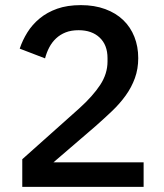

<svg xmlns="http://www.w3.org/2000/svg" viewBox="-20 -730 640 750"><path d="M541 0H67V-108L290 -307Q343 -355 371.5 -398.5Q400 -442 400 -490V-503Q400 -554 369.5 -583Q339 -612 287 -612Q258 -612 236.5 -603.5Q215 -595 199 -580Q183 -565 172.5 -545Q162 -525 156 -502L57 -540Q68 -573 87 -603.5Q106 -634 135 -658Q164 -682 203.5 -696Q243 -710 296 -710Q349 -710 391 -694.5Q433 -679 461.5 -651.5Q490 -624 505 -586Q520 -548 520 -503Q520 -461 507 -425Q494 -389 471 -357Q448 -325 417.5 -296Q387 -267 353 -237L189 -96H541Z"/></svg>

Font: IBM Plex Sans KR Medium
Style: Regular
Weight: 500
Designer: Mike Abbink; Paul van der Laan; Pieter van Rosmalen; Wujin Sim; Chorong Kim; Dohee Lee;
Foundry: Sandoll Inc.
Version: Version 1.001